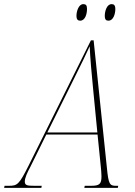

<svg xmlns="http://www.w3.org/2000/svg" viewBox="-78 -909 651 929"><path d="M447 -809C470 -809 480 -841 480 -865C480 -884 473 -889 462 -889C438 -889 429 -853 429 -833C429 -813 436 -809 447 -809ZM310 -809C334 -809 343 -841 343 -866C343 -884 337 -889 325 -889C302 -889 292 -853 292 -833C292 -813 300 -809 310 -809ZM-58 0H122L124 -10H89C53 -10 42 -12 42 -31C42 -49 55 -76 69 -102L146 -258H394L410 -100C411 -87 413 -71 413 -56C413 -18 403 -10 362 -10H332L330 0H492L494 -10H484C453 -10 447 -16 439 -99L375 -714H362L61 -109C14 -15 6 -10 -36 -10H-56ZM272 -512C324 -617 333 -635 356 -685C358 -634 366 -543 372 -484L393 -268H151Z"/></svg>

Font: Noto Serif Display Condensed Thin
Style: Italic
Weight: 100
Width: 3
Italic angle: -12°
Designer: Monotype Design Team
Foundry: Monotype Imaging Inc.
Version: Version 2.009